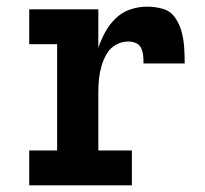

<svg xmlns="http://www.w3.org/2000/svg" viewBox="-20 -558 616 578"><path d="M68 0H377V-105H276V-281Q276 -301 278 -320.5Q280 -340 285.5 -359Q291 -378 301 -395.5Q311 -413 328.5 -423Q346 -433 366 -433Q378 -433 389 -428.5Q400 -424 405 -413Q410 -402 411 -390.5Q412 -379 412 -367H536Q536 -391 534.5 -414.5Q533 -438 527 -461.5Q521 -485 507 -505Q493 -525 470 -531.5Q447 -538 423 -538Q397 -538 372 -529.5Q347 -521 328 -502.5Q309 -484 296.5 -461Q284 -438 276 -414V-530H68V-425H152V-105H68Z"/></svg>

Font: Iosevka Sparkle
Style: Bold
Weight: 700
Designer: Belleve Invis
Foundry: Belleve Invis
Version: Version 4.5.0; ttfautohint (v1.8.3)